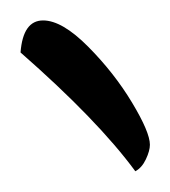

<svg xmlns="http://www.w3.org/2000/svg" viewBox="-20 -577 166 187"><path d="M0 -525.9Q2.4 -557.1 22 -557.1Q40.5 -557.1 65.9 -531.5Q91.3 -505.9 108.6 -477.1Q126 -448.2 126 -436Q126 -430.2 122.1 -421.9Q118.2 -413.6 111.8 -410.2Q75.2 -460 0 -525.9Z"/></svg>

Font: Dancing Script OT
Style: Regular
Weight: 400
Foundry: Pablo Impallari. www.impallari.com
Version: Version 1.000